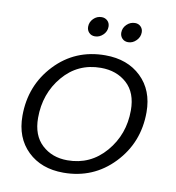

<svg xmlns="http://www.w3.org/2000/svg" viewBox="-82 -796 806 878"><g transform="rotate(10 321.0 -357.5)"><path d="M597 -330Q597 -189 503 -90.5Q409 8 270 8Q167 8 104 -53Q41 -114 41 -216Q41 -357 134 -455.5Q227 -554 367 -554Q470 -554 533.5 -493Q597 -432 597 -330ZM113 -219Q113 -138 160 -94.5Q207 -51 278 -51Q385 -51 455 -132.5Q525 -214 525 -326Q525 -408 477.5 -451Q430 -494 357 -494Q250 -494 181.5 -413Q113 -332 113 -219ZM304 -631Q287 -631 276.5 -642Q266 -653 266 -669Q266 -691 282 -707Q298 -723 320 -723Q336 -723 347 -712.5Q358 -702 358 -685Q358 -663 341.5 -647Q325 -631 304 -631ZM458 -631Q441 -631 430.5 -642Q420 -653 420 -669Q420 -691 436.5 -707Q453 -723 475 -723Q491 -723 501.5 -712.5Q512 -702 512 -686Q512 -664 495.5 -647.5Q479 -631 458 -631Z"/></g></svg>

Font: Poppins Light
Style: Italic
Weight: 300
Italic angle: -10°
Designer: Ninad Kale (Devanagari), Jonny Pinhorn (Latin)
Foundry: Indian Type Foundry
Version: Version 3.200;PS 1.000;hotconv 16.6.54;makeotf.lib2.5.65590